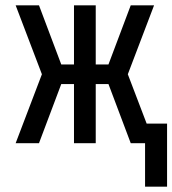

<svg xmlns="http://www.w3.org/2000/svg" viewBox="-20 -540 650 724"><path d="M527 164V0H473L389 -223H341V0H259V-223H211L127 0H39L138 -260L39 -520H127L211 -297H259V-520H341V-297H389L473 -520H561L462 -260L533 -74H610V164Z"/></svg>

Font: Nova Nerd Font
Style: Regular
Weight: 400
Designer: Belleve Invis
Foundry: Belleve Invis
Version: Version 24.1.4; ttfautohint (v1.8.4);Nerd Fonts 3.1.1